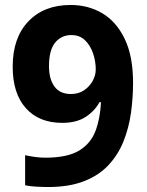

<svg xmlns="http://www.w3.org/2000/svg" viewBox="-20 -742 591 772"><path d="M173 10Q153 10 126 8.5Q99 7 81 3V-118Q99 -114 120 -111Q141 -108 162 -108Q251 -108 298 -136.5Q345 -165 364 -215.5Q383 -266 386 -331H380Q361 -296 324.5 -272Q288 -248 230 -248Q137 -248 84 -307Q31 -366 31 -474Q31 -590 94 -656Q157 -722 264 -722Q335 -722 391.5 -688.5Q448 -655 481.5 -585.5Q515 -516 515 -409Q515 -348 506.5 -287.5Q498 -227 476.5 -173.5Q455 -120 416.5 -78.5Q378 -37 318 -13.5Q258 10 173 10ZM265 -364Q296 -364 318 -379Q340 -394 352.5 -416.5Q365 -439 365 -463Q365 -496 354 -528Q343 -560 321.5 -580.5Q300 -601 267 -601Q227 -601 202 -571Q177 -541 177 -476Q177 -424 199 -394Q221 -364 265 -364Z"/></svg>

Font: Noto Sans Bengali UI
Style: Bold
Weight: 700
Designer: Jelle Bosma - Monotype Design Team
Foundry: Monotype Imaging Inc.
Version: Version 2.003; ttfautohint (v1.8.4.7-5d5b)